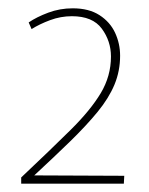

<svg xmlns="http://www.w3.org/2000/svg" viewBox="-20 -840 358 462"><path d="M31 -413Q102 -480 150 -527.5Q198 -575 222.5 -616Q247 -657 247 -704Q247 -741 225 -771Q203 -801 153 -801Q126 -801 100.5 -791.5Q75 -782 56 -770L49 -786Q68 -799 96 -809.5Q124 -820 155 -820Q194 -820 219.5 -803.5Q245 -787 257 -761Q269 -735 269 -706Q269 -669 255.5 -636.5Q242 -604 215 -571Q188 -538 148.5 -499.5Q109 -461 56 -412L52 -418L279 -417L278 -398H31Z"/></svg>

Font: Murecho Thin Thin
Style: Regular
Weight: 250
Version: Version 1.010